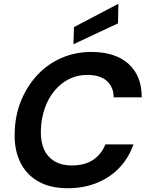

<svg xmlns="http://www.w3.org/2000/svg" viewBox="-20 -988 780 1020"><path d="M340 12Q246 12 182 -25Q118 -62 86.5 -128.5Q55 -195 58 -283Q60 -375 92 -453Q124 -531 178.5 -589.5Q233 -648 306.5 -680Q380 -712 465 -712Q592 -712 662.5 -649Q733 -586 733 -471H584Q583 -527 547 -558.5Q511 -590 444 -590Q391 -590 347 -568Q303 -546 270 -506.5Q237 -467 218 -413Q199 -359 197 -296Q195 -237 213.5 -195.5Q232 -154 269.5 -131.5Q307 -109 361 -109Q429 -109 473.5 -138Q518 -167 540 -221H689Q663 -147 612.5 -95Q562 -43 492.5 -15.5Q423 12 340 12ZM370 -753 373 -844 609 -968 607 -864Z"/></svg>

Font: DM Sans 17pt
Style: Bold Italic
Weight: 700
Italic angle: -10°
Version: Version 4.004;gftools[0.9.30]